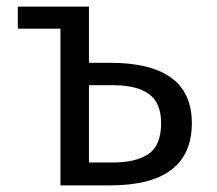

<svg xmlns="http://www.w3.org/2000/svg" viewBox="-20 -560 655 580"><path d="M248.7 -540V-370.3H312.3Q559.5 -370.3 559.5 -188.2Q559.5 0 312.3 0H162.6V-473.3H33.8V-540ZM248.7 -302.6V-69.2H322.1Q390.8 -69.2 428.7 -94.9Q466.7 -120.5 466.7 -188.2Q466.7 -249.2 430 -275.9Q393.3 -302.6 322.6 -302.6Z"/></svg>

Font: Fira Code Fixed
Style: Regular
Weight: 400
Monospace: yes
Designer: Carrois Corporate, Edenspiekermann AG, Nikita Prokopov
Foundry: Carrois Corporate, Edenspiekermann AG, Nikita Prokopov
Version: Version 5.002